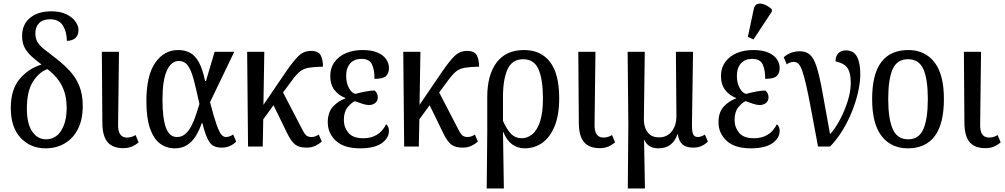

<svg xmlns="http://www.w3.org/2000/svg" viewBox="-20 -829 5684 1086"><path d="M238 10Q152 10 96.5 -49.5Q41 -109 41 -218Q41 -322 90.5 -381.5Q140 -441 215 -464Q186 -486 161 -508Q136 -530 120.5 -557.5Q105 -585 105 -625Q105 -691 150 -728Q195 -765 270 -765Q321 -765 355 -748.5Q389 -732 406.5 -707.5Q424 -683 424 -660Q424 -629 406 -613.5Q388 -598 358 -598Q358 -648 336 -684Q314 -720 264 -720Q223 -720 201.5 -698.5Q180 -677 180 -641Q180 -612 191.5 -592Q203 -572 228.5 -551.5Q254 -531 295 -500Q340 -465 374.5 -428Q409 -391 428.5 -343Q448 -295 448 -230Q448 -152 420.5 -98.5Q393 -45 345.5 -17.5Q298 10 238 10ZM239 -41Q295 -41 326 -90Q357 -139 357 -218Q357 -276 341.5 -317.5Q326 -359 301 -388Q276 -417 248 -438Q202 -422 167 -368Q132 -314 132 -215Q132 -130 161.5 -86Q191 -42 239 -41Z M677 9Q618 9 589 -24.5Q560 -58 559 -131L556 -536H653L648 -126Q647 -87 660 -69Q673 -51 697 -51Q713 -51 723.5 -54.5Q734 -58 747 -65L764 -24Q747 -9 726 0Q705 9 677 9Z M969 10Q921 10 885 -17Q849 -44 828.5 -102.5Q808 -161 808 -257Q808 -402 858 -474Q908 -546 988 -546Q1025 -546 1054 -531Q1083 -516 1104.5 -477.5Q1126 -439 1140 -371H1145L1194 -536H1305L1168 -251Q1190 -166 1205 -124Q1220 -82 1232 -68Q1244 -54 1258 -54Q1277 -54 1299 -68L1316 -28Q1300 -12 1280 -3Q1260 6 1232 6Q1186 6 1164.5 -25.5Q1143 -57 1125 -132H1121Q1108 -94 1088.5 -61.5Q1069 -29 1039.5 -9.5Q1010 10 969 10ZM981 -54Q1009 -54 1029 -72Q1049 -90 1063.5 -118.5Q1078 -147 1088.5 -179.5Q1099 -212 1108 -241Q1090 -324 1076 -377.5Q1062 -431 1043 -457.5Q1024 -484 991 -484Q948 -484 923.5 -429Q899 -374 899 -266Q899 -160 918.5 -107Q938 -54 981 -54Z M1383 0 1378 -536H1475L1470 -236L1596 -421Q1639 -484 1668.5 -512.5Q1698 -541 1739 -541Q1781 -541 1794 -516Q1807 -491 1807 -452Q1757 -451 1727.5 -446Q1698 -441 1679 -426.5Q1660 -412 1638 -383L1581 -306L1690 -96Q1704 -68 1715 -61Q1726 -54 1742 -54Q1763 -54 1783 -68L1800 -28Q1784 -14 1763 -4Q1742 6 1714 6Q1672 6 1650 -11Q1628 -28 1606 -72L1527 -234L1469 -154L1466 0Z M2017 10Q1925 10 1879.5 -33Q1834 -76 1834 -137Q1834 -194 1863.5 -226Q1893 -258 1933 -272V-275Q1894 -290 1871 -321Q1848 -352 1848 -398Q1848 -445 1872.5 -478.5Q1897 -512 1938 -529Q1979 -546 2030 -546Q2084 -546 2117 -531Q2150 -516 2165 -493Q2180 -470 2180 -445Q2180 -415 2163.5 -399Q2147 -383 2098 -383Q2099 -431 2084.5 -463.5Q2070 -496 2025 -496Q1984 -496 1961 -470.5Q1938 -445 1938 -399Q1938 -360 1953.5 -331.5Q1969 -303 1990 -298Q2020 -306 2048.5 -311.5Q2077 -317 2099 -317Q2106 -312 2111.5 -302Q2117 -292 2117 -278Q2117 -259 2103 -247Q2089 -235 2067 -235Q2052 -235 2032.5 -241Q2013 -247 1987 -257Q1966 -247 1945.5 -221.5Q1925 -196 1925 -150Q1925 -109 1950.5 -78Q1976 -47 2035 -47Q2079 -47 2111.5 -66.5Q2144 -86 2164 -126Q2170 -122 2175 -112.5Q2180 -103 2180 -89Q2180 -48 2139 -19Q2098 10 2017 10Z M2266 0 2261 -536H2358L2353 -236L2479 -421Q2522 -484 2551.5 -512.5Q2581 -541 2622 -541Q2664 -541 2677 -516Q2690 -491 2690 -452Q2640 -451 2610.5 -446Q2581 -441 2562 -426.5Q2543 -412 2521 -383L2464 -306L2573 -96Q2587 -68 2598 -61Q2609 -54 2625 -54Q2646 -54 2666 -68L2683 -28Q2667 -14 2646 -4Q2625 6 2597 6Q2555 6 2533 -11Q2511 -28 2489 -72L2410 -234L2352 -154L2349 0Z M2733 237 2736 -79V-280Q2736 -405 2789 -475.5Q2842 -546 2944 -546Q3040 -546 3091.5 -478Q3143 -410 3143 -275Q3143 -178 3117 -115Q3091 -52 3047 -21Q3003 10 2948 10Q2908 10 2877 -12.5Q2846 -35 2827 -82H2825L2830 237ZM2931 -47Q2962 -47 2989.5 -68.5Q3017 -90 3034 -139.5Q3051 -189 3051 -272Q3051 -380 3026 -437Q3001 -494 2939 -494Q2877 -494 2851 -437.5Q2825 -381 2825 -281V-145Q2847 -96 2871 -71.5Q2895 -47 2931 -47Z M3372 9Q3313 9 3284 -24.5Q3255 -58 3254 -131L3251 -536H3348L3343 -126Q3342 -87 3355 -69Q3368 -51 3392 -51Q3408 -51 3418.5 -54.5Q3429 -58 3442 -65L3459 -24Q3442 -9 3421 0Q3400 9 3372 9Z M3531 237 3534 -126 3530 -536H3627L3622 -160Q3621 -132 3629 -107.5Q3637 -83 3656 -67.5Q3675 -52 3708 -52Q3754 -52 3780.5 -87Q3807 -122 3806 -176L3803 -536H3900L3894 -132Q3893 -88 3900 -71Q3907 -54 3927 -54Q3935 -54 3946 -57.5Q3957 -61 3967 -68L3984 -28Q3966 -11 3946.5 -2.5Q3927 6 3901 6Q3860 6 3839.5 -13Q3819 -32 3814 -70H3812Q3785 10 3704 10Q3646 10 3625 -37H3623L3628 237Z M4227 10Q4135 10 4089.5 -33Q4044 -76 4044 -137Q4044 -194 4073.5 -226Q4103 -258 4143 -272V-275Q4104 -290 4081 -321Q4058 -352 4058 -398Q4058 -445 4082.5 -478.5Q4107 -512 4148 -529Q4189 -546 4240 -546Q4294 -546 4327 -531Q4360 -516 4375 -493Q4390 -470 4390 -445Q4390 -415 4373.5 -399Q4357 -383 4308 -383Q4309 -431 4294.5 -463.5Q4280 -496 4235 -496Q4194 -496 4171 -470.5Q4148 -445 4148 -399Q4148 -360 4163.5 -331.5Q4179 -303 4200 -298Q4230 -306 4258.5 -311.5Q4287 -317 4309 -317Q4316 -312 4321.5 -302Q4327 -292 4327 -278Q4327 -259 4313 -247Q4299 -235 4277 -235Q4262 -235 4242.5 -241Q4223 -247 4197 -257Q4176 -247 4155.5 -221.5Q4135 -196 4135 -150Q4135 -109 4160.5 -78Q4186 -47 4245 -47Q4289 -47 4321.5 -66.5Q4354 -86 4374 -126Q4380 -122 4385 -112.5Q4390 -103 4390 -89Q4390 -48 4349 -19Q4308 10 4227 10ZM4242 -606 4210 -620 4243 -776Q4248 -802 4266 -807Q4284 -812 4306 -802.5Q4328 -793 4346 -776V-764Z M4607 0Q4584 -124 4568 -209Q4552 -294 4540 -347Q4528 -400 4517.5 -429Q4507 -458 4496 -468.5Q4485 -479 4470 -479Q4449 -479 4430 -465L4413 -505Q4451 -539 4504 -539Q4540 -539 4562 -519Q4584 -499 4600 -448Q4616 -397 4632.5 -305Q4649 -213 4675 -70Q4705 -103 4731.5 -153Q4758 -203 4775 -257.5Q4792 -312 4792 -358Q4792 -403 4782.5 -427Q4773 -451 4754.5 -463Q4736 -475 4706 -482Q4706 -511 4721.5 -527.5Q4737 -544 4764 -544Q4808 -544 4827 -509Q4846 -474 4846 -409Q4846 -363 4833.5 -308Q4821 -253 4798.5 -197Q4776 -141 4744.5 -90Q4713 -39 4675 0Z M5115 10Q5021 10 4967 -59Q4913 -128 4913 -269Q4913 -409 4964.5 -477.5Q5016 -546 5118 -546Q5211 -546 5265 -477.5Q5319 -409 5319 -269Q5319 -128 5267 -59Q5215 10 5115 10ZM5117 -41Q5178 -41 5203 -99Q5228 -157 5228 -269Q5228 -381 5203 -437.5Q5178 -494 5116 -494Q5054 -494 5029 -437.5Q5004 -381 5004 -269Q5004 -157 5029.5 -99Q5055 -41 5117 -41Z M5553 9Q5494 9 5465 -24.5Q5436 -58 5435 -131L5432 -536H5529L5524 -126Q5523 -87 5536 -69Q5549 -51 5573 -51Q5589 -51 5599.5 -54.5Q5610 -58 5623 -65L5640 -24Q5623 -9 5602 0Q5581 9 5553 9Z"/></svg>

Font: Noto Serif Condensed
Style: Regular
Weight: 400
Width: 3
Designer: Monotype Design Team
Foundry: Monotype Imaging Inc.
Version: Version 2.013; ttfautohint (v1.8.4.7-5d5b)